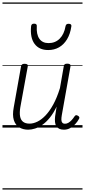

<svg xmlns="http://www.w3.org/2000/svg" viewBox="-20 -1030 686 1550"><path d="M208 17Q166 17 135 -2Q104 -21 91.5 -61Q79 -101 91 -164L150 -495Q153 -506 159 -510.5Q165 -515 179 -515Q194 -515 200.5 -509.5Q207 -504 204 -493L144 -164Q137 -121 142 -91.5Q147 -62 166 -47Q185 -32 219 -32Q249 -32 282 -48Q315 -64 347.5 -98Q380 -132 410 -186.5Q440 -241 464 -319L495 -496Q497 -507 503 -511.5Q509 -516 523 -516Q538 -516 544.5 -511Q551 -506 549 -494L479 -101Q475 -78 475.5 -62.5Q476 -47 483.5 -39Q491 -31 504 -31Q519 -31 532.5 -39Q546 -47 558.5 -60.5Q571 -74 582 -91Q587 -99 594 -100Q601 -101 610 -95Q619 -90 620.5 -83Q622 -76 617 -69Q606 -48 587.5 -28Q569 -8 546 4.5Q523 17 496 17Q474 17 459 10Q444 3 435 -11Q426 -25 424 -45.5Q422 -66 425 -91L437 -169Q412 -117 383 -81Q354 -45 323.5 -23.5Q293 -2 263.5 7.5Q234 17 208 17ZM369 -626Q296 -626 259 -676Q222 -726 231 -818Q232 -828 237.5 -833.5Q243 -839 255 -839Q268 -839 273 -833.5Q278 -828 277 -818Q273 -753 297.5 -717.5Q322 -682 372 -682Q426 -682 462 -718Q498 -754 509 -818Q511 -828 516.5 -833Q522 -838 534 -838Q547 -838 552.5 -832.5Q558 -827 556 -817Q547 -755 521 -712.5Q495 -670 456.5 -648Q418 -626 369 -626ZM0 490H646V500H0ZM0 -20H646V0H0ZM0 -505H646V-500H0ZM0 -1010H646V-1000H0Z"/></svg>

Font: Playwrite ZA Guides
Style: Regular
Weight: 400
Designer: Veronika Burian, José Scaglione
Foundry: TypeTogether
Version: Version 1.003